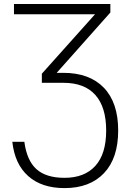

<svg xmlns="http://www.w3.org/2000/svg" viewBox="-20 -731 672 959"><path d="M263.2 -367.2H295.9Q427.2 -367.2 498.8 -292.7Q570.3 -218.3 570.3 -79.1Q570.3 59.1 499.5 133.8Q428.7 208.5 302.2 208.5Q188.5 208.5 121.1 148.7Q53.7 88.9 41.5 -22.9H101.6Q113.8 70.3 161.9 113.8Q210 157.2 302.2 157.2Q402.3 157.2 456.3 97.4Q510.3 37.6 510.3 -79.1Q510.3 -195.8 456.3 -256.6Q402.3 -317.4 296.4 -317.4H189V-362.8L454.6 -659.7H49.8V-710.9H531.2V-668.5Z"/></svg>

Font: Roboto Light
Style: Regular
Weight: 300
Designer: Google
Version: Version 2.134; 2016; ttfautohint (v1.6)